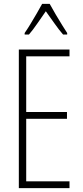

<svg xmlns="http://www.w3.org/2000/svg" viewBox="-20 -969 425 989"><path d="M338 0H77V-714H338V-679H115V-392H325V-357H115V-35H338ZM236 -949Q249 -925 267 -894.5Q285 -864 301.5 -837.5Q318 -811 326 -799V-791H305Q284 -815 260.5 -848.5Q237 -882 216 -911Q197 -884 173 -849Q149 -814 129 -791H107V-799Q119 -816 135.5 -843Q152 -870 168.5 -898.5Q185 -927 197 -949Z"/></svg>

Font: Noto Sans Gujarati ExtraCondensed ExtraLight
Style: Regular
Weight: 200
Width: 2
Designer: Jelle Bosma - Monotype Design Team, Universal Thirst
Foundry: Monotype Imaging Inc.
Version: Version 2.106; ttfautohint (v1.8.4.7-5d5b)